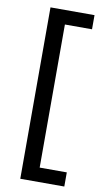

<svg xmlns="http://www.w3.org/2000/svg" viewBox="-96 -759 522 962"><g transform="rotate(10 164.5 -278.0)"><path d="M304 158H80V-714H304V-642H166V86H304Z"/></g></svg>

Font: uguzrati15
Style: Book
Weight: 400
Designer: Jelle Bosma - Monotype Design Team, Universal Thirst
Foundry: Monotype Imaging Inc.
Version: Version 2.106